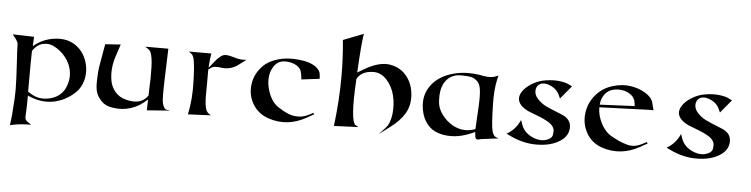

<svg xmlns="http://www.w3.org/2000/svg" viewBox="-48 -878 5095 1302"><g transform="rotate(5 2499.5 -227.0)"><path d="M154 -361Q214 -413 294.5 -424Q375 -435 432 -400Q486 -367 511.5 -305Q537 -243 525.5 -178Q514 -113 468 -71Q402 -12 322 2Q242 16 157 -21L150 -25Q150 49 146 121Q145 141 164 154L189 171Q160 170 107 175Q83 178 46 186L54 121Q64 1 63.5 -62.5Q63 -126 56.5 -228Q50 -330 50 -364Q50 -380 29 -407L11 -429L157 -425L154 -368ZM149 -51 168 -39Q226 -2 297 -18Q368 -34 400 -93Q431 -158 417.5 -221Q404 -284 354 -332Q322 -362 288.5 -376.5Q255 -391 217 -381Q179 -371 151 -329Q149 -287 149 -51Z M964 -69Q861 29 726 7Q681 0 654 -27Q627 -54 616.5 -83.5Q606 -113 607.5 -168Q609 -223 613.5 -254.5Q618 -286 630 -350Q632 -361 633 -367L642 -417L747 -424L719 -340Q706 -301 702 -258.5Q698 -216 705.5 -174Q713 -132 740.5 -99.5Q768 -67 814 -55Q911 -29 957 -86L965 -96L966 -145Q970 -212 968 -286Q966 -360 952 -390Q947 -402 935 -410L914 -424H1071L1064 -210Q1060 -84 1066 -55Q1076 -13 1097 -10L1123 -7L962 5Z M1353 -307Q1353 -307 1353 -206Q1353 -197 1352.5 -159.5Q1352 -122 1352.5 -108Q1353 -94 1356 -68Q1359 -42 1366 -28.5Q1373 -15 1385 -7L1397 1L1242 8Q1265 -99 1260 -220Q1260 -228 1258.5 -263.5Q1257 -299 1255.5 -312Q1254 -325 1251 -349Q1248 -373 1242.5 -385.5Q1237 -398 1229 -404L1212 -417H1364Q1356 -365 1354 -319L1374 -343Q1378 -348 1390.5 -364Q1403 -380 1409 -385.5Q1415 -391 1426 -400.5Q1437 -410 1448 -413Q1459 -416 1473 -415Q1488 -414 1525 -403Q1562 -392 1587 -394L1605 -395L1555 -357Q1508 -321 1447 -326Q1426 -330 1403 -329.5Q1380 -329 1364 -315Z M1988 -295 1983 -331Q1978 -369 1945.5 -388Q1913 -407 1869 -407Q1820 -407 1793 -367.5Q1766 -328 1765.5 -276.5Q1765 -225 1787.5 -172Q1810 -119 1850 -93Q1888 -68 1918.5 -55.5Q1949 -43 1985.5 -42.5Q2022 -42 2057 -60L2088 -76L2095 -67L2047 -40Q1920 31 1790 -12Q1718 -36 1681 -98Q1644 -160 1654 -233.5Q1664 -307 1719 -362Q1750 -393 1799.5 -410.5Q1849 -428 1900.5 -429Q1952 -430 1999 -421Q2046 -412 2076.5 -389.5Q2107 -367 2109 -338L2111 -310Z M2359 -330Q2359 -330 2359 -326Q2342 -38 2383 -17L2402 -7L2235 0Q2257 -172 2257 -345Q2257 -461 2245 -586L2383 -640Q2371 -568 2361 -375L2416 -407Q2509 -459 2579.5 -447Q2650 -435 2692.5 -382Q2735 -329 2740 -255Q2745 -184 2714 -130.5Q2683 -77 2619 -29L2542 29L2585 -17Q2616 -50 2623.5 -114Q2631 -178 2616.5 -239.5Q2602 -301 2561.5 -345.5Q2521 -390 2466 -388Q2387 -385 2359 -330Z M3193 -63Q3194 -92 3202 -230Q3205 -297 3199 -336Q3193 -375 3171 -392Q3149 -409 3130 -412.5Q3111 -416 3068 -417Q2999 -418 2961.5 -368.5Q2924 -319 2931 -227Q2934 -174 2975.5 -125.5Q3017 -77 3072.5 -58.5Q3128 -40 3186 -60ZM3193 -43 3191 -42Q3148 -21 3101.5 -9.5Q3055 2 3007 -1.5Q2959 -5 2920.5 -23.5Q2882 -42 2855 -85Q2828 -128 2823 -192Q2817 -273 2867 -335.5Q2917 -398 3011 -423.5Q3105 -449 3217 -426Q3268 -417 3301 -431L3317 -438L3311 -412Q3294 -340 3297 -236Q3300 -96 3310 -59Q3319 -27 3334 -21L3354 -13L3235 2Q3232 3 3226 4.5Q3220 6 3217 6.5Q3214 7 3209.5 6Q3205 5 3202 2Q3196 -2 3193 -43Z M3746 -319 3734 -345Q3719 -378 3682.5 -396.5Q3646 -415 3619 -410Q3601 -407 3589.5 -394Q3578 -381 3576 -362Q3573 -330 3599 -302Q3625 -274 3656 -259Q3687 -244 3730 -227Q3773 -210 3784 -204Q3834 -176 3830 -122Q3826 -62 3759 -26Q3701 6 3612 6Q3523 6 3435 -36L3406 -50Q3435 -66 3457 -90Q3481 -116 3496 -151L3507 -120Q3525 -69 3579 -43Q3633 -17 3679 -32Q3697 -38 3706.5 -46.5Q3716 -55 3718.5 -63.5Q3721 -72 3722 -88Q3724 -108 3712 -125.5Q3700 -143 3674 -157.5Q3648 -172 3628.5 -180Q3609 -188 3575 -201Q3568 -204 3564 -205Q3514 -223 3490 -249Q3466 -275 3469 -302.5Q3472 -330 3495.5 -357.5Q3519 -385 3560 -407Q3598 -428 3647 -434.5Q3696 -441 3735 -436Q3774 -431 3796 -420L3820 -408Z M4348 -295 4017 -283Q4017 -227 4046 -172Q4075 -117 4120 -93Q4154 -74 4173.5 -65.5Q4193 -57 4221.5 -48.5Q4250 -40 4275 -43Q4300 -46 4327 -60L4358 -76L4365 -67L4317 -40Q4190 31 4060 -12Q3989 -36 3953 -98.5Q3917 -161 3926 -235Q3935 -309 3985 -365Q4029 -414 4093.5 -433.5Q4158 -453 4215.5 -444.5Q4273 -436 4318 -408.5Q4363 -381 4372 -345L4385 -295ZM4018 -301 4255 -312 4253 -331Q4249 -370 4215.5 -392Q4182 -414 4139 -414Q4083 -414 4052.5 -382.5Q4022 -351 4018 -301Z M4835 -319 4823 -345Q4808 -378 4771.5 -396.5Q4735 -415 4708 -410Q4690 -407 4678.5 -394Q4667 -381 4665 -362Q4662 -330 4688 -302Q4714 -274 4745 -259Q4776 -244 4819 -227Q4862 -210 4873 -204Q4923 -176 4919 -122Q4915 -62 4848 -26Q4790 6 4701 6Q4612 6 4524 -36L4495 -50Q4524 -66 4546 -90Q4570 -116 4585 -151L4596 -120Q4614 -69 4668 -43Q4722 -17 4768 -32Q4786 -38 4795.5 -46.5Q4805 -55 4807.5 -63.5Q4810 -72 4811 -88Q4813 -108 4801 -125.5Q4789 -143 4763 -157.5Q4737 -172 4717.5 -180Q4698 -188 4664 -201Q4657 -204 4653 -205Q4603 -223 4579 -249Q4555 -275 4558 -302.5Q4561 -330 4584.5 -357.5Q4608 -385 4649 -407Q4687 -428 4736 -434.5Q4785 -441 4824 -436Q4863 -431 4885 -420L4909 -408Z"/></g></svg>

Font: Roman Uncial Modern
Style: Medium
Weight: 500
Version: Version 001.000